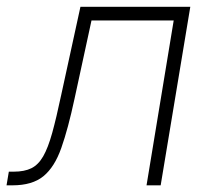

<svg xmlns="http://www.w3.org/2000/svg" viewBox="-46 -556 613 576"><path d="M-26.4 0 -19.5 -41H-4.9Q27.3 -41 48.1 -51.3Q68.8 -61.5 83.5 -86.9Q98.1 -112.3 110.6 -157.2Q123 -202.1 137.7 -271.5L195.3 -535.6H524.9L436 0H393.6L475.1 -494.6H228.5L177.7 -260.3Q158.2 -169.4 137.9 -112.1Q117.7 -54.7 84.2 -27.3Q50.8 0 -8.8 0Z"/></svg>

Font: Inter Display Extra Light
Style: Italic
Weight: 200
Italic angle: -9.39999°
Designer: Rasmus Andersson
Foundry: rsms
Version: Version 4.000;git-4fc901f